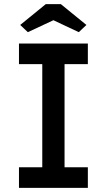

<svg xmlns="http://www.w3.org/2000/svg" viewBox="-20 -911 518 931"><path d="M72 0V-100H185V-600H72V-700H406V-600H293V-100H406V0ZM115 -755 78 -790 202 -891H275L399 -790L362 -755L239 -813Z"/></svg>

Font: Readex Pro
Style: Regular
Weight: 400
Designer: Bonnie Shaver-Troup, Thomas Jockin
Foundry: Lexend
Version: Version 1.204; ttfautohint (v1.8.4.7-5d5b)